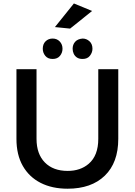

<svg xmlns="http://www.w3.org/2000/svg" viewBox="-20 -1110 799 1138"><path d="M380.5 8.5Q289 8.5 221 -26Q153 -60.5 115.2 -126.5Q77.5 -192.5 77.5 -287V-700H196.5V-287Q196.5 -197.5 245.8 -147.2Q295 -97 381 -97Q456.5 -97 505.5 -139Q562.5 -187.5 562.5 -287V-700H681V-287Q681 -146 601.2 -68.8Q521.5 8.5 380.5 8.5ZM292 -760.5Q263.5 -760.5 248.5 -779Q233.5 -797.5 233.5 -821Q233.5 -849 250.2 -865.2Q267 -881.5 292 -881.5Q317.5 -881.5 334 -864.2Q350.5 -847 350.5 -821Q350.5 -797.5 335.5 -779Q320.5 -760.5 292 -760.5ZM469.5 -760.5Q449 -760.5 436 -769.2Q423 -778 416.8 -791.8Q410.5 -805.5 410.5 -821Q410.5 -845.5 425.2 -862.2Q440 -879 469.5 -881.5Q492.5 -881.5 510.2 -865.5Q528 -849.5 528 -821Q528 -799 513.2 -779.8Q498.5 -760.5 469.5 -760.5ZM395.5 -940.5 305.5 -949.5 418 -1089.5 526 -1045Z"/></svg>

Font: Argentum Novus Medium
Style: Regular
Weight: 500
Designer: Julieta Ulanovsky (font) & Cristiano Sobral (main changes)
Foundry: Julieta Ulanovsky (font) & Cristiano Sobral (main changes)
Version: Version 3.00;November 27, 2020;FontCreator 13.0.0.2655 64-bi